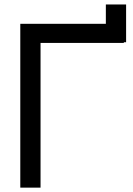

<svg xmlns="http://www.w3.org/2000/svg" viewBox="-20 -859 608 879"><path d="M557.3 -838.5H464.6V-750H72.9V0H165.6V-662.5H546.9V-665.6H557.3Z"/></svg>

Font: Manrope3 Medium
Style: Regular
Weight: 500
Width: 4
Designer: Mikhail Sharanda
Foundry: Mikhail Sharanda
Version: Version 3.000;PS 003.000;hotconv 1.0.88;makeotf.lib2.5.64775